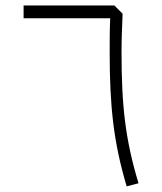

<svg xmlns="http://www.w3.org/2000/svg" viewBox="-20 -678 586 695"><path d="M378.9 -611.8C377 -568.8 377 -528.3 377 -489.7C377 -291.5 391.1 -163.1 438.5 -3.4L481.4 -14.6C434.1 -171.4 419.9 -292.5 419.9 -489.7C419.9 -534.2 421.9 -581.1 423.8 -628.4L394 -658.2H65.4V-611.8Z"/></svg>

Font: Estedad ExtraLight
Style: Regular
Weight: 200
Designer: Amin Abedi
Version: Version 7.3